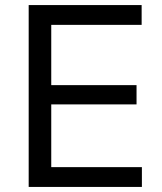

<svg xmlns="http://www.w3.org/2000/svg" viewBox="-20 -733 634 753"><path d="M92.5 0Q92.5 -59.5 92.5 -114.5Q92.5 -169.5 92.5 -235.5V-475Q92.5 -541.5 92.5 -597.5Q92.5 -653.5 92.5 -713H535.5V-635.5Q485.5 -635.5 428.2 -635.5Q371 -635.5 293 -635.5H131L181 -700Q181 -640 181 -584.2Q181 -528.5 181 -462V-249Q181 -183.5 181 -128.2Q181 -73 181 -13.5L136 -77.5H301Q366.5 -77.5 424.8 -77.5Q483 -77.5 536.5 -77.5V0ZM161.5 -323.5V-399H300Q369 -399 419 -399Q469 -399 515.5 -399V-323.5Q466.5 -323.5 416.8 -323.5Q367 -323.5 299.5 -323.5Z"/></svg>

Font: Commissioner Thin
Style: Regular
Weight: 400
Version: Version 1.000